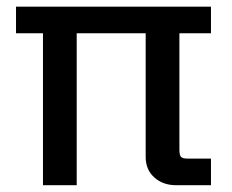

<svg xmlns="http://www.w3.org/2000/svg" viewBox="-20 -547 684 567"><path d="M106.9 0V-448.7H27.3V-527.3H603V-448.7H509.8V-105.5Q509.8 -89.4 514.4 -84Q519 -78.6 534.2 -78.6H603V0H500.5Q461.4 0 435.8 -22.9Q410.2 -45.9 410.2 -83.5V-448.7H206.5V0Z"/></svg>

Font: Schibsted Grotesk Medium
Style: Regular
Weight: 500
Designer: Bakken & Baeck AS, Henrik Kongsvoll
Foundry: Schibsted ASA
Version: Version 1.100;gftools[0.9.25]